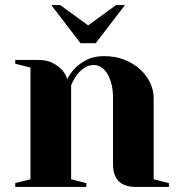

<svg xmlns="http://www.w3.org/2000/svg" viewBox="-20 -736 705 756"><path d="M40 0ZM425 -350Q425 -384 418 -408.5Q411 -433 400.5 -449Q390 -465 376.5 -472.5Q363 -480 350 -480Q327 -480 310 -467.5Q293 -455 282 -440Q269 -422 260 -400V-30L320 -15V0H40V-15L100 -30V-470L40 -485V-500H130Q165 -500 187.5 -488Q210 -476 223 -462Q238 -445 245 -425Q258 -450 278 -470Q295 -487 322.5 -501Q350 -515 390 -515Q433 -515 469 -501Q505 -487 530.5 -464Q556 -441 570.5 -411.5Q585 -382 585 -350V-30L645 -15V0H515Q425 0 425 -90ZM357 -566H297L182 -716H217L327 -636L437 -716H472Z"/></svg>

Font: Yeseva One
Style: Regular
Weight: 400
Designer: Jovanny Lemonad
Foundry: Jovanny Lemonad
Version: Version 2.001; ttfautohint (v0.91) -l 8 -r 50 -G 200 -x 0 -w